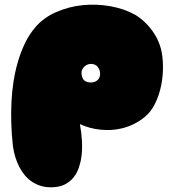

<svg xmlns="http://www.w3.org/2000/svg" viewBox="-20 -546 726 817"><path d="M35 76Q24 -23 29 -116Q31 -156 37.5 -198.5Q44 -241 56 -282.5Q68 -324 86.5 -362.5Q105 -401 132 -432Q167 -472 220 -495Q273 -518 331.5 -524Q390 -530 449.5 -519.5Q509 -509 557 -482Q581 -467 602 -446Q620 -428 637.5 -401Q655 -374 665 -338Q673 -306 673.5 -265Q674 -224 666 -183.5Q658 -143 641 -107.5Q624 -72 598 -50Q574 -30 549 -18Q524 -6 499.5 0Q475 6 452.5 7Q430 8 410 6Q363 2 320 -18Q334 58 327 117Q324 142 316 166Q308 190 293 209Q278 228 254.5 239.5Q231 251 197 251Q170 251 149 243.5Q128 236 111.5 224Q95 212 83 196.5Q71 181 62 164Q42 125 35 76ZM367 -274Q350 -274 337.5 -261Q325 -248 327 -232Q329 -211 339.5 -203Q350 -195 367 -195Q384 -195 395 -205Q406 -215 406 -232Q406 -248 396 -261Q386 -274 367 -274Z"/></svg>

Font: Sniglet
Style: ExtraBold
Weight: 800
Version: Version 2.000; ttfautohint (v0.95) -l 8 -r 50 -G 200 -x 14 -